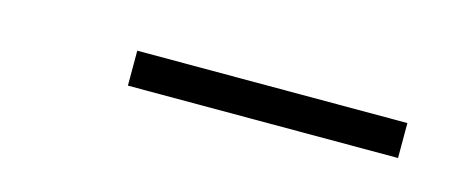

<svg xmlns="http://www.w3.org/2000/svg" viewBox="-22 -799 509 207"><g transform="rotate(15 233.0 -695.5)"><path d="M117 -676V-715H418.5V-676Z"/></g></svg>

Font: Imbue 10pt ExtraBold
Style: Regular
Weight: 800
Designer: Tyler Finck
Foundry: Etcetera Type Company
Version: Version 1.102; ttfautohint (v1.8.3)